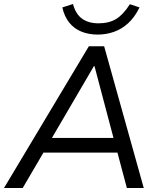

<svg xmlns="http://www.w3.org/2000/svg" viewBox="-33 -935 800 955"><path d="M-13 0 409 -705H485L682 0H598L545 -199L579 -176H152L196 -198L80 0ZM434 -606 216 -233 194 -249H561L536 -232L437 -606ZM453 -763Q409 -763 372.5 -777.5Q336 -792 311.5 -822.5Q287 -853 277 -898L330 -915Q344 -864 376 -841.5Q408 -819 457 -819Q509 -819 544.5 -840.5Q580 -862 613 -914L661 -898Q637 -849 604.5 -819.5Q572 -790 533.5 -776.5Q495 -763 453 -763Z"/></svg>

Font: Nunito Sans 10pt
Style: Italic
Weight: 400
Italic angle: -9°
Designer: Vernon Adams
Foundry: Vernon Adams
Version: Version 3.101;gftools[0.9.27]